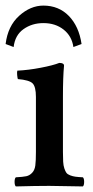

<svg xmlns="http://www.w3.org/2000/svg" viewBox="-27 -668 334 690"><path d="M199.2 -319.8V-122.1Q199.2 -100.6 200 -86.9Q200.7 -73.2 204.3 -62.5Q208 -51.8 211.9 -46.6Q215.8 -41.5 225.3 -37.8Q234.9 -34.2 244.1 -33Q253.4 -31.7 271 -30.8Q275.4 -26.4 275.4 -14.4Q275.4 -2.4 271 2Q252 1.5 211.2 1Q170.4 0.5 149.9 0Q102.1 0 29.8 2Q25.4 -2.4 25.4 -14.4Q25.4 -26.4 29.8 -30.8Q55.7 -32.2 67.4 -34.7Q79.1 -37.1 88.4 -46.9Q97.7 -56.6 99.9 -73.2Q102.1 -89.8 102.1 -122.1V-319.8Q102.1 -356.4 90.1 -368.4Q78.1 -380.4 37.1 -383.8Q35.6 -388.7 34.7 -398.4Q33.7 -408.2 35.2 -414.1Q75.2 -416 119.6 -424.6Q164.1 -433.1 186 -441.9Q203.1 -441.9 203.1 -432.1Q199.2 -391.1 199.2 -319.8ZM236.8 -499Q231 -538.6 201.4 -561.8Q171.9 -585 128.9 -585Q87.9 -585 57.4 -563.2Q26.9 -541.5 22 -499L-6.8 -509.8Q1 -574.2 41.7 -611.1Q82.5 -647.9 128.9 -647.9Q184.1 -647.9 220.5 -610.6Q256.8 -573.2 266.1 -509.8Z"/></svg>

Font: Common Serif Medium
Style: Regular
Weight: 500
Designer: Philipp H. Poll, Khaled Hosny
Foundry: Stefan Peev, Context Ltd.
Version: Version 1.026